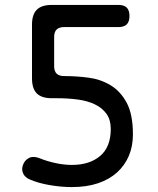

<svg xmlns="http://www.w3.org/2000/svg" viewBox="-20 -750 640 780"><path d="M520 -204Q520 -156 503.5 -117Q487 -78 455.5 -49.5Q424 -21 378 -5.5Q332 10 272 10Q229 10 182 2Q135 -6 101 -21Q81 -29 73.5 -46.5Q66 -64 75 -84Q83 -102 100.5 -109.5Q118 -117 144 -106Q171 -95 205.5 -87.5Q240 -80 272 -80Q344 -80 387 -116.5Q430 -153 430 -226Q430 -263 413 -287Q396 -311 366.5 -325.5Q337 -340 297 -345.5Q257 -351 210 -351H190Q149 -351 129.5 -370.5Q110 -390 110 -432V-650Q110 -691 129.5 -710.5Q149 -730 190 -730H461Q484 -730 495 -719Q506 -708 506 -685Q506 -662 495 -651Q484 -640 461 -640H240Q220 -640 210 -630Q200 -620 200 -600V-481Q200 -461 210 -451Q220 -441 240 -441Q290 -441 339.5 -434.5Q389 -428 429.5 -403.5Q470 -379 495 -332Q520 -285 520 -204Z"/></svg>

Font: Maple Mono Normal
Style: Regular
Weight: 400
Monospace: yes
Designer: subframe7536
Version: Version 7.000